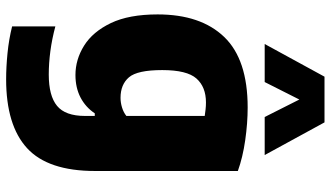

<svg xmlns="http://www.w3.org/2000/svg" viewBox="-246 -602 1078 626"><g transform="rotate(90 293.0 -289.0)"><path d="M238.5 230Q198.5 230 153.2 225.5Q108 221 66 210.5V69.5Q107 80.5 146.8 85.8Q186.5 91 223 91Q292.5 91 325.2 64Q358 37 358 -27V-59H349.5Q329.5 -29 297.8 -12.5Q266 4 224.5 4Q174 4 128.8 -24.2Q83.5 -52.5 55.2 -111.5Q27 -170.5 27 -264Q27 -404.5 100.5 -481Q174 -557.5 330.5 -557.5Q381.5 -557.5 437.2 -549.5Q493 -541.5 537.5 -525.5V-60Q537.5 93.5 463 161.8Q388.5 230 238.5 230ZM299 -143Q314.5 -143 330.2 -147.8Q346 -152.5 358 -162V-417.5Q348.5 -419 337.2 -420.2Q326 -421.5 314 -421.5Q263.5 -421.5 236 -390.5Q208.5 -359.5 208.5 -279Q208.5 -198 232 -170.5Q255.5 -143 299 -143ZM123.5 -613 230 -808H379L485.5 -613H361.5L304.5 -726L247.5 -613Z"/></g></svg>

Font: Encode Sans SemiCondensed SemiCondensed ExtraBold
Style: Regular
Weight: 800
Width: 4
Designer: Multiple Designers
Foundry: Impallari Type
Version: Version 3.000; ttfautohint (v1.8.3) -l 8 -r 50 -G 200 -x 14 